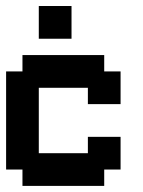

<svg xmlns="http://www.w3.org/2000/svg" viewBox="-20 -609 469 629"><path d="M321.4 -375H375V-267.9H267.9V-321.4H107.1V-107.1H267.9V-160.7H375V-53.6H321.4V0H53.6V-53.6H0V-375H53.6V-428.6H321.4ZM214.3 -589.3V-482.1H107.1V-589.3Z"/></svg>

Font: Jersey 10
Style: Regular
Weight: 400
Designer: Sarah Cadigan-Fried
Version: Version 1.000